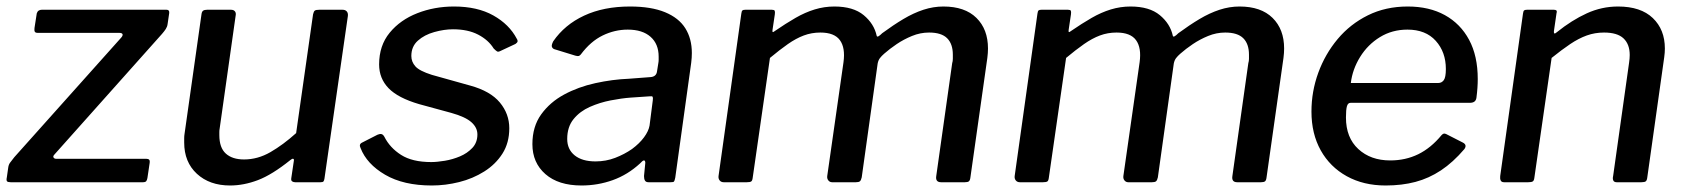

<svg xmlns="http://www.w3.org/2000/svg" viewBox="-27 -560 5182 590"><path d="M6 0Q-3 0 -5.5 -3Q-8 -6 -6 -15L-2 -43Q-1 -53 3.5 -59.5Q8 -66 17 -77L346 -445Q351 -451 349.5 -455Q348 -459 339 -459H89Q82 -459 80 -462.5Q78 -466 79 -474L86 -519Q88 -525 92 -527.5Q96 -530 101 -530H485Q494 -530 493 -520L488 -486Q487 -478 482.5 -471Q478 -464 471 -456L141 -86Q135 -80 137.5 -76Q140 -72 146 -72H423Q435 -72 433 -60L426 -13Q425 -7 422.5 -3.5Q420 0 412 0H6Z M680 10Q617 10 578 -26Q539 -62 539 -122Q539 -129 539 -135.5Q539 -142 540 -148L592 -515Q593 -524 597 -527Q601 -530 609 -530H683Q691 -530 695 -525Q699 -520 697 -511L648 -165Q647 -160 647 -154.5Q647 -149 647 -145Q647 -106 667 -88Q687 -70 723 -70Q765 -70 804 -92.5Q843 -115 883 -151L935 -516Q937 -525 940.5 -527.5Q944 -530 954 -530H1026Q1034 -530 1038.5 -525Q1043 -520 1042 -511L970 -11Q969 -5 967 -2.5Q965 0 958 0H880Q875 0 871 -2.5Q867 -5 868 -12L876 -66Q877 -71 874 -72Q871 -73 865 -68Q809 -23 765.5 -6.5Q722 10 680 10Z M1300 10Q1213 10 1156.5 -23Q1100 -56 1081 -105Q1075 -117 1086 -122L1133 -146Q1140 -149 1145 -148Q1150 -147 1154 -140Q1171 -106 1205.5 -84Q1240 -62 1298 -62Q1316 -62 1340 -66Q1364 -70 1386.5 -79.5Q1409 -89 1424.5 -105.5Q1440 -122 1440 -147Q1440 -168 1421.5 -184.5Q1403 -201 1360 -213L1261 -240Q1196 -259 1167 -289Q1138 -319 1138 -362Q1138 -420 1170.5 -459.5Q1203 -499 1255.5 -519.5Q1308 -540 1368 -540Q1440 -540 1489 -512.5Q1538 -485 1561 -441Q1564 -437 1563.5 -433Q1563 -429 1557 -425L1510 -403Q1504 -400 1500.5 -402Q1497 -404 1490 -411Q1474 -437 1442.5 -453.5Q1411 -470 1365 -470Q1338 -470 1307.5 -461.5Q1277 -453 1257 -435Q1237 -417 1237 -388Q1237 -370 1249.5 -356Q1262 -342 1300 -330L1418 -297Q1480 -280 1509 -245Q1538 -210 1538 -166Q1538 -121 1517 -88Q1496 -55 1461 -33Q1426 -11 1384 -0.5Q1342 10 1300 10Z M1940 -58Q1902 -23 1856 -6.5Q1810 10 1760 10Q1689 10 1649 -25Q1609 -60 1609 -117Q1609 -171 1636 -208.5Q1663 -246 1706.5 -269.5Q1750 -293 1802.5 -304.5Q1855 -316 1905 -318L1971 -323Q1990 -324 1992 -341L1996 -366Q1997 -371 1997 -376Q1997 -381 1997 -386Q1997 -425 1972 -447Q1947 -469 1902 -469Q1862 -469 1825 -451Q1788 -433 1758 -393Q1755 -389 1751.5 -388Q1748 -387 1741 -389L1676 -409Q1671 -411 1669 -416Q1667 -421 1673 -433Q1708 -484 1768 -512Q1828 -540 1909 -540Q1974 -540 2016.5 -522.5Q2059 -505 2079 -473Q2099 -441 2099 -397Q2099 -390 2098.5 -382.5Q2098 -375 2097 -367L2048 -14Q2046 -4 2044 -2Q2042 0 2033 0H1966Q1958 0 1955 -5Q1952 -10 1952 -19L1956 -60Q1955 -75 1940 -58ZM1979 -252Q1980 -260 1978.5 -262.5Q1977 -265 1969 -264L1910 -260Q1883 -258 1849.5 -251.5Q1816 -245 1785.5 -231.5Q1755 -218 1735.5 -194Q1716 -170 1716 -133Q1716 -101 1739 -82.5Q1762 -64 1803 -64Q1835 -64 1863.5 -75Q1892 -86 1915 -102Q1938 -119 1952 -138Q1966 -157 1969 -174Z M2197 0Q2189 0 2184.5 -5.5Q2180 -11 2181 -19L2251 -518Q2252 -526 2254.5 -528Q2257 -530 2263 -530H2345Q2352 -530 2353.5 -527Q2355 -524 2354 -516L2347 -469Q2345 -457 2353 -464Q2388 -488 2417.5 -505Q2447 -522 2476.5 -531Q2506 -540 2537 -540Q2595 -540 2627 -513.5Q2659 -487 2667 -450Q2668 -446 2672.5 -448.5Q2677 -451 2684 -458Q2718 -483 2749 -501.5Q2780 -520 2810.5 -530Q2841 -540 2872 -540Q2938 -540 2973.5 -505Q3009 -470 3009 -411Q3009 -404 3008.5 -397Q3008 -390 3007 -382L2955 -15Q2954 -6 2950.5 -3Q2947 0 2938 0H2865Q2847 0 2850 -19L2899 -366Q2901 -372 2901 -379.5Q2901 -387 2901 -392Q2901 -425 2883.5 -442.5Q2866 -460 2828 -460Q2801 -460 2775.5 -449.5Q2750 -439 2728.5 -424.5Q2707 -410 2690 -395Q2682 -388 2677 -381.5Q2672 -375 2670 -365L2621 -15Q2619 -6 2615.5 -3Q2612 0 2603 0H2530Q2523 0 2518.5 -5.5Q2514 -11 2515 -19L2565 -369Q2571 -413 2554 -436.5Q2537 -460 2494 -460Q2467 -460 2443 -451Q2419 -442 2394 -424.5Q2369 -407 2339 -382L2286 -14Q2285 -5 2281.5 -2.5Q2278 0 2268 0H2197Z M3107 0Q3099 0 3094.5 -5.5Q3090 -11 3091 -19L3161 -518Q3162 -526 3164.5 -528Q3167 -530 3173 -530H3255Q3262 -530 3263.5 -527Q3265 -524 3264 -516L3257 -469Q3255 -457 3263 -464Q3298 -488 3327.5 -505Q3357 -522 3386.5 -531Q3416 -540 3447 -540Q3505 -540 3537 -513.5Q3569 -487 3577 -450Q3578 -446 3582.5 -448.5Q3587 -451 3594 -458Q3628 -483 3659 -501.5Q3690 -520 3720.5 -530Q3751 -540 3782 -540Q3848 -540 3883.5 -505Q3919 -470 3919 -411Q3919 -404 3918.5 -397Q3918 -390 3917 -382L3865 -15Q3864 -6 3860.5 -3Q3857 0 3848 0H3775Q3757 0 3760 -19L3809 -366Q3811 -372 3811 -379.5Q3811 -387 3811 -392Q3811 -425 3793.5 -442.5Q3776 -460 3738 -460Q3711 -460 3685.5 -449.5Q3660 -439 3638.5 -424.5Q3617 -410 3600 -395Q3592 -388 3587 -381.5Q3582 -375 3580 -365L3531 -15Q3529 -6 3525.5 -3Q3522 0 3513 0H3440Q3433 0 3428.5 -5.5Q3424 -11 3425 -19L3475 -369Q3481 -413 3464 -436.5Q3447 -460 3404 -460Q3377 -460 3353 -451Q3329 -442 3304 -424.5Q3279 -407 3249 -382L3196 -14Q3195 -5 3191.5 -2.5Q3188 0 3178 0H3107Z M4231 10Q4163 10 4111.5 -18.5Q4060 -47 4031.5 -98Q4003 -149 4003 -217Q4003 -279 4024 -336.5Q4045 -394 4083.5 -440Q4122 -486 4176.5 -513Q4231 -540 4299 -540Q4365 -540 4413 -513.5Q4461 -487 4487.5 -437.5Q4514 -388 4514 -317Q4514 -304 4513 -289.5Q4512 -275 4510 -260Q4509 -252 4504 -248Q4499 -244 4489 -244H4123Q4115 -244 4112 -233.5Q4109 -223 4109 -199Q4109 -137 4147 -102Q4185 -67 4245 -67Q4292 -67 4331 -86Q4370 -105 4403 -145Q4408 -150 4412 -149.5Q4416 -149 4421 -146L4468 -122Q4482 -115 4473 -102Q4438 -61 4401 -36.5Q4364 -12 4322.5 -1Q4281 10 4231 10ZM4393 -305Q4403 -305 4409.5 -313.5Q4416 -322 4416 -348Q4416 -400 4385 -434.5Q4354 -469 4298 -469Q4251 -469 4213.5 -446Q4176 -423 4152.5 -385Q4129 -347 4124 -305Z M4595 0Q4587 0 4584.5 -5.5Q4582 -11 4583 -19L4653 -518Q4654 -526 4656.5 -528Q4659 -530 4665 -530H4748Q4753 -530 4755.5 -528Q4758 -526 4756 -519L4748 -464Q4747 -452 4757 -461Q4803 -498 4849 -519Q4895 -540 4945 -540Q5015 -540 5052 -504.5Q5089 -469 5089 -411Q5089 -405 5088.5 -398Q5088 -391 5087 -384L5035 -15Q5034 -6 5030.5 -3Q5027 0 5017 0H4941Q4933 0 4930.5 -5.5Q4928 -11 4930 -19L4979 -367Q4980 -374 4980.5 -380Q4981 -386 4981 -391Q4981 -424 4962 -442Q4943 -460 4902 -460Q4874 -460 4849 -451Q4824 -442 4798 -424.5Q4772 -407 4741 -382L4688 -14Q4687 -5 4683 -2.5Q4679 0 4669 0H4595Z"/></svg>

Font: Libre Franklin Thin Medium
Style: Italic
Weight: 500
Italic angle: -8°
Version: Version 3.000